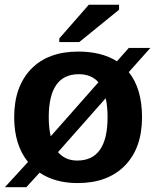

<svg xmlns="http://www.w3.org/2000/svg" viewBox="-20 -753 651 800"><path d="M571.8 -264.6Q571.8 -136.2 500.5 -63.2Q429.2 9.8 303.2 9.8Q209.5 9.8 145 -33.7L89.8 26.9H0.5L96.7 -78.1Q39.1 -149.4 39.1 -264.6Q39.1 -392.1 109.4 -465.1Q179.7 -538.1 306.2 -538.1Q403.3 -538.1 467.3 -497.6L516.6 -553.2H606.4L516.6 -452.6Q571.8 -383.3 571.8 -264.6ZM183.1 -264.6Q183.1 -219.7 191.4 -185.1L390.1 -410.2Q360.8 -443.8 308.1 -443.8Q183.1 -443.8 183.1 -264.6ZM428.2 -264.6Q428.2 -310.5 420.4 -343.8L221.7 -119.1Q252 -84 301.8 -84Q428.2 -84 428.2 -264.6ZM227.1 -577.6V-592.8L350.1 -733.4H476.1V-712.4L310.1 -577.6Z"/></svg>

Font: Liberation Sans
Style: Bold
Weight: 700
Designer: Steve Matteson
Foundry: Ascender Corporation
Version: Version 2.1.5